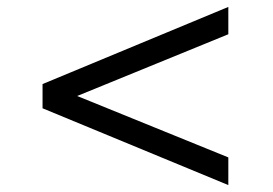

<svg xmlns="http://www.w3.org/2000/svg" viewBox="-20 -562 788 555"><path d="M640 -27 103 -249V-319L640 -542V-463L197 -282V-287L640 -107Z"/></svg>

Font: Nunito Sans 7pt Expanded
Style: Regular
Weight: 400
Width: 7
Designer: Vernon Adams
Foundry: Vernon Adams
Version: Version 3.101;gftools[0.9.27]